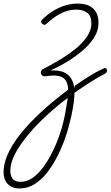

<svg xmlns="http://www.w3.org/2000/svg" viewBox="-134 -539 621 1078"><path d="M-25 519Q-54 519 -74 507Q-94 495 -104 474.5Q-114 454 -114 427Q-114 389 -98.5 347Q-83 305 -53 259.5Q-23 214 22 165Q67 116 127 63Q187 10 263 -46L272 -9Q204 41 149 90Q94 139 52.5 185Q11 231 -18 273Q-47 315 -61.5 351.5Q-76 388 -76 420Q-76 448 -62.5 465Q-49 482 -18 482Q19 482 53.5 456.5Q88 431 118 387Q148 343 172.5 288.5Q197 234 213.5 176Q230 118 238 62Q245 25 247.5 -3.5Q250 -32 247 -52.5Q244 -73 235 -87Q226 -101 210.5 -107.5Q195 -114 174 -115Q159 -115 147.5 -114Q136 -113 124 -111Q112 -109 105 -113.5Q98 -118 96 -125Q94 -132 97 -139.5Q100 -147 108 -151Q146 -171 192.5 -198Q239 -225 281.5 -258Q324 -291 351.5 -329Q379 -367 379 -408Q379 -450 355.5 -467.5Q332 -485 294 -485Q247 -485 204.5 -462Q162 -439 130 -408Q120 -398 113 -400Q106 -402 101 -408Q97 -412 96.5 -417Q96 -422 103 -429Q129 -455 161 -475.5Q193 -496 229.5 -507.5Q266 -519 303 -519Q325 -519 345.5 -514Q366 -509 382.5 -496.5Q399 -484 409 -463Q419 -442 419 -409Q419 -366 393 -326Q367 -286 325.5 -251.5Q284 -217 238 -189.5Q192 -162 151 -144V-143Q192 -146 220.5 -135Q249 -124 265 -99Q281 -74 283.5 -35.5Q286 3 277 56Q268 113 250.5 177Q233 241 206 301.5Q179 362 144.5 411.5Q110 461 67.5 490Q25 519 -25 519ZM286 -57Q327 -86 366 -110.5Q405 -135 442 -152Q453 -158 458.5 -156.5Q464 -155 466 -149Q468 -143 466 -136.5Q464 -130 456 -126Q411 -102 365.5 -72.5Q320 -43 274 -11Z"/></svg>

Font: Playwrite US Trad Thin
Style: Regular
Weight: 250
Designer: Veronika Burian, José Scaglione
Foundry: TypeTogether
Version: Version 1.003